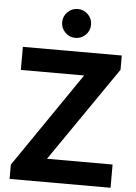

<svg xmlns="http://www.w3.org/2000/svg" viewBox="-64 -1038 766 1085"><g transform="rotate(5 319.5 -495.0)"><path d="M390.9 -850.3Q366.7 -826.2 333 -826.2Q299.3 -826.2 275.1 -850.3Q251 -874.5 251 -908.2Q251 -941.9 275.1 -966.1Q299.3 -990.2 333 -990.2Q366.7 -990.2 390.9 -966.1Q415 -941.9 415 -908.2Q415 -874.5 390.9 -850.3ZM605 -131.8V0H32.2V-81.1L400.9 -619.1H42V-750H603V-668.9L232.9 -131.8Z"/></g></svg>

Font: Oakes Grotesk Bold
Style: Regular
Weight: 700
Designer: Samuel Oakes
Foundry: Samuel Oakes
Version: Version 1.000;PS 001.000;hotconv 1.0.88;makeotf.lib2.5.64775